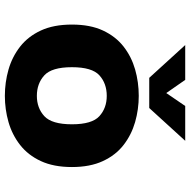

<svg xmlns="http://www.w3.org/2000/svg" viewBox="-17 -717 744 750"><g transform="rotate(90 355.0 -342.0)"><path d="M354.5 11Q301.5 11 251.8 -3.2Q202 -17.5 162.2 -48.5Q122.5 -79.5 99.2 -129.5Q76 -179.5 76 -251Q76 -322.5 99.2 -372.2Q122.5 -422 162 -452.8Q201.5 -483.5 251.2 -497.8Q301 -512 354.5 -512Q407 -512 456.8 -497.8Q506.5 -483.5 546.2 -452.8Q586 -422 609.2 -372Q632.5 -322 632.5 -251Q632.5 -179.5 609.2 -129.5Q586 -79.5 546.2 -48.5Q506.5 -17.5 456.8 -3.2Q407 11 354.5 11ZM354.5 -114Q402 -114 433.8 -143.2Q465.5 -172.5 465.5 -251Q465.5 -329.5 433.8 -358.2Q402 -387 354.5 -387Q306 -387 274.2 -358.2Q242.5 -329.5 242.5 -251Q242.5 -172 274.5 -143Q306.5 -114 354.5 -114ZM530 -693.5 402 -553H284L156 -693.5H292L343.5 -619.5L394 -693.5Z"/></g></svg>

Font: League Mono
Style: Bold
Weight: 700
Width: 6
Designer: Tyler Finck
Foundry: The League of Moveable Type / Tyler Finck
Version: Version 2.300;RELEASE